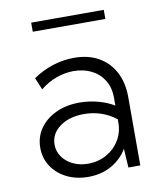

<svg xmlns="http://www.w3.org/2000/svg" viewBox="-79 -740 690 814"><g transform="rotate(-10 266.5 -333.0)"><path d="M422.9 -637.2H110.4V-676.3H422.9ZM460.9 0H409.7L404.8 -81.5Q380.4 -39.6 336.4 -14.9Q292.5 9.8 236.3 9.8Q184.6 9.8 143.8 -10.5Q103 -30.8 79.6 -66.2Q56.2 -101.6 56.2 -146.5Q56.2 -193.4 81.5 -229.5Q106.9 -265.6 151.4 -286.4Q195.8 -307.1 252.4 -307.1Q292 -307.1 331.1 -296.9Q370.1 -286.6 400.9 -268.1V-301.3Q400.9 -345.7 381.3 -377.4Q361.8 -409.2 327.9 -426Q293.9 -442.9 251 -442.9Q213.9 -442.9 176.8 -429.4Q139.6 -416 107.4 -389.6L85.9 -441.4Q126 -469.2 171.6 -483.6Q217.3 -498 262.7 -498Q323.7 -498 367.9 -473.1Q412.1 -448.2 436.5 -402.6Q460.9 -356.9 460.9 -293.9ZM245.1 -45.4Q288.6 -45.4 324 -65.2Q359.4 -85 380.1 -118.9Q400.9 -152.8 400.9 -195.3V-209Q372.1 -231.9 337.2 -243.9Q302.2 -255.9 263.2 -255.9Q199.7 -255.9 158.9 -226.1Q118.2 -196.3 118.2 -149.4Q118.2 -120.1 135 -96.4Q151.9 -72.8 180.4 -59.1Q209 -45.4 245.1 -45.4Z"/></g></svg>

Font: Kumbh Sans Light
Style: Regular
Weight: 300
Version: Version 1.004